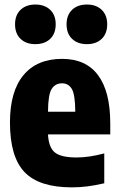

<svg xmlns="http://www.w3.org/2000/svg" viewBox="-20 -817 526 848"><path d="M297 10.5Q153 10.5 88.5 -56.8Q24 -124 24 -276.5Q24 -413.5 83.8 -485.2Q143.5 -557 254.5 -557Q359.5 -557 413.2 -484.8Q467 -412.5 467 -271.5V-223.5H192Q195 -165.5 222.5 -143.5Q250 -121.5 318 -121.5Q347.5 -121.5 378 -126.2Q408.5 -131 440.5 -139.5V-7.5Q401.5 1.5 367.5 6Q333.5 10.5 297 10.5ZM254 -449Q224 -449 208.2 -424.2Q192.5 -399.5 192 -323.5H312.5Q312 -399.5 297.2 -424.2Q282.5 -449 254 -449ZM364 -622Q323 -622 298.5 -645.2Q274 -668.5 274 -709.5Q274 -750.5 298.5 -773.8Q323 -797 364 -797Q404.5 -797 429 -773.8Q453.5 -750.5 453.5 -709.5Q453.5 -668.5 429 -645.2Q404.5 -622 364 -622ZM136 -622Q95.5 -622 71 -645.2Q46.5 -668.5 46.5 -709.5Q46.5 -750.5 71 -773.8Q95.5 -797 136 -797Q177 -797 201.5 -773.8Q226 -750.5 226 -709.5Q226 -668.5 201.5 -645.2Q177 -622 136 -622Z"/></svg>

Font: Encode Sans Condensed ExtraBold
Style: Regular
Weight: 800
Width: 3
Designer: Multiple Designers
Foundry: Impallari Type
Version: Version 3.000; ttfautohint (v1.8.3) -l 8 -r 50 -G 200 -x 14 